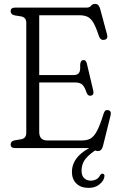

<svg xmlns="http://www.w3.org/2000/svg" viewBox="-20 -738 593 957"><path d="M33 -682Q33 -700 55 -700H411Q427 -700 433.8 -709.2Q440.5 -718.5 454.5 -718.5Q472.5 -718.5 479 -694.5L513.5 -566.5Q520 -543 500 -539.5Q480.5 -536 473 -558Q459 -601.5 446 -624Q433 -646.5 416.5 -654.2Q400 -662 375.5 -662H175.5V-364H349Q365 -364 373.2 -374Q381.5 -384 379.5 -413.5Q380.5 -436.5 394 -438.5Q408.5 -440.5 413 -421L444.5 -287.5Q450 -265.5 435 -261.5Q419.5 -257 411.5 -276Q401.5 -306.5 389.5 -316.8Q377.5 -327 354.5 -327H175.5V-80.5Q175.5 -38 215.5 -38H389.5Q414 -38 431.2 -47.5Q448.5 -57 463.8 -86Q479 -115 497 -173Q503 -192.5 519 -189Q537 -185.5 531 -162L493 -9.5Q486.5 15 468 15Q457 15 447.2 7.5Q437.5 0 424.5 0H55Q33 0 33 -18Q33 -34 52.5 -38.5L87 -44Q111 -49.5 111 -76V-624Q111 -650.5 87 -656L52.5 -661.5Q33 -666 33 -682ZM459 -16.5 469 2.5Q428.5 27 407.5 52.2Q386.5 77.5 386.5 112.5Q386.5 138 399.8 150.2Q413 162.5 432.5 162.5Q446 162.5 458.5 156.5Q471 150.5 478.5 136.5Q484 127 492 127.5Q496 128 499 132.2Q502 136.5 500 144.5Q496.5 164 475.5 181.2Q454.5 198.5 421.5 198.5Q383 198.5 360.8 176.8Q338.5 155 338.5 119Q338.5 34 459 -16.5Z"/></svg>

Font: Fraunces 144pt SuperSoft Light
Style: Regular
Weight: 300
Version: Version 1.000;[0bf87f6ff]